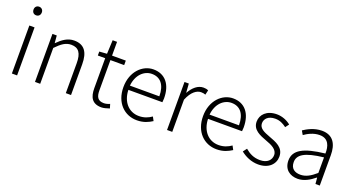

<svg xmlns="http://www.w3.org/2000/svg" viewBox="-48 -1374 3707 2007"><g transform="rotate(20 1805.5 -370.5)"><path d="M100 0H158V-534H100ZM130 -658C156 -658 176 -676 176 -707C176 -735 156 -754 130 -754C103 -754 84 -735 84 -707C84 -676 103 -658 130 -658Z M357 0H415V-399C477 -463 521 -495 582 -495C665 -495 700 -443 700 -333V0H758V-341C758 -478 707 -547 596 -547C523 -547 467 -505 414 -452H412L405 -534H357Z M1099 13C1123 13 1157 4 1188 -7L1174 -53C1156 -44 1129 -37 1109 -37C1038 -37 1020 -80 1020 -147V-484H1173V-534H1020V-687H971L964 -534L880 -528V-484H962V-151C962 -53 994 13 1099 13Z M1493 13C1569 13 1619 -12 1662 -39L1639 -82C1599 -54 1555 -36 1498 -36C1383 -36 1306 -127 1303 -256H1681C1683 -270 1684 -285 1684 -299C1684 -455 1607 -547 1478 -547C1358 -547 1244 -440 1244 -266C1244 -91 1355 13 1493 13ZM1303 -303C1314 -425 1392 -497 1478 -497C1572 -497 1630 -432 1630 -303Z M1826 0H1884V-358C1924 -457 1980 -493 2027 -493C2048 -493 2059 -490 2076 -484L2088 -536C2071 -544 2055 -547 2034 -547C1972 -547 1920 -501 1883 -435H1881L1874 -534H1826Z M2379 13C2455 13 2505 -12 2548 -39L2525 -82C2485 -54 2441 -36 2384 -36C2269 -36 2192 -127 2189 -256H2567C2569 -270 2570 -285 2570 -299C2570 -455 2493 -547 2364 -547C2244 -547 2130 -440 2130 -266C2130 -91 2241 13 2379 13ZM2189 -303C2200 -425 2278 -497 2364 -497C2458 -497 2516 -432 2516 -303Z M2843 13C2961 13 3025 -57 3025 -139C3025 -242 2936 -271 2854 -302C2792 -325 2734 -348 2734 -406C2734 -454 2771 -498 2850 -498C2902 -498 2940 -477 2976 -450L3006 -490C2967 -523 2910 -547 2851 -547C2738 -547 2676 -481 2676 -403C2676 -311 2761 -279 2839 -250C2900 -228 2968 -199 2968 -136C2968 -81 2927 -36 2845 -36C2773 -36 2724 -64 2679 -102L2647 -60C2696 -20 2765 13 2843 13Z M3282 13C3351 13 3414 -24 3467 -68H3471L3477 0H3525V-338C3525 -456 3480 -547 3352 -547C3266 -547 3192 -505 3152 -478L3177 -435C3215 -462 3275 -496 3345 -496C3446 -496 3468 -414 3466 -335C3232 -309 3127 -252 3127 -135C3127 -35 3196 13 3282 13ZM3294 -37C3234 -37 3185 -64 3185 -138C3185 -219 3256 -269 3466 -292V-119C3404 -65 3353 -37 3294 -37Z"/></g></svg>

Font: Noto Sans TC Light
Style: Regular
Weight: 300
Designer: Ryoko NISHIZUKA 西塚涼子 (kana, bopomofo & ideographs); Paul D. Hunt (Latin, Greek & Cyrillic); Sandoll Communications 산돌커뮤니
Foundry: Adobe
Version: Version 2.004;hotconv 1.0.118;makeotfexe 2.5.65603